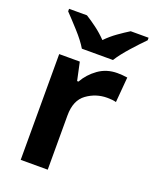

<svg xmlns="http://www.w3.org/2000/svg" viewBox="-143 -847 744 928"><g transform="rotate(20 229.0 -383.0)"><path d="M375 -554Q320 -554 278 -524Q236 -494 212 -451H205L185 -544H79V0H218V-279Q218 -357 265 -391Q312 -425 370 -425Q398 -425 416 -420L427 -550Q401 -554 375 -554ZM458 -766H366Q340 -750 309 -728Q278 -706 252 -679Q226 -706 196.5 -728Q167 -750 141 -766H49V-753Q76 -725 114.5 -682.5Q153 -640 173 -606H333Q354 -640 392.5 -683Q431 -726 458 -753Z"/></g></svg>

Font: Noto Sans UI
Style: Bold
Weight: 700
Designer: Monotype Design Team
Foundry: Monotype Imaging Inc.
Version: Version 1.901